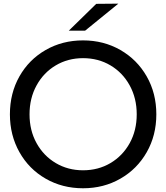

<svg xmlns="http://www.w3.org/2000/svg" viewBox="-20 -1004 894 1033"><path d="M616.7 -984.4 437.8 -838.9H350L497.8 -983.3ZM33.3 -388.9Q33.3 -502.2 84.4 -592.8Q135.6 -683.3 225.6 -735Q315.6 -786.7 426.7 -786.7Q537.8 -786.7 627.8 -735Q717.8 -683.3 769.4 -592.8Q821.1 -502.2 821.1 -388.9Q821.1 -275.6 769.4 -185Q717.8 -94.4 627.8 -42.8Q537.8 8.9 426.7 8.9Q315.6 8.9 225.6 -42.8Q135.6 -94.4 84.4 -185.6Q33.3 -276.7 33.3 -388.9ZM715.6 -388.9Q715.6 -475.6 677.8 -544.4Q640 -613.3 574.4 -652.2Q508.9 -691.1 426.7 -691.1Q345.6 -691.1 280 -652.2Q214.4 -613.3 176.7 -544.4Q138.9 -475.6 138.9 -388.9Q138.9 -302.2 176.7 -233.9Q214.4 -165.6 280 -126.7Q345.6 -87.8 426.7 -87.8Q508.9 -87.8 574.4 -126.7Q640 -165.6 677.8 -233.9Q715.6 -302.2 715.6 -388.9Z"/></svg>

Font: Paperlogy 5 Medium
Style: Regular
Weight: 500
Designer: redesigned by Lee Juim, glyphs from Gmarket Sans & Montserrat
Foundry: PT&
Version: Version 1.001